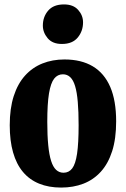

<svg xmlns="http://www.w3.org/2000/svg" viewBox="-20 -836 568 867"><path d="M24 -270.5Q24 -346.5 42 -402.2Q60 -458 93.2 -494.8Q126.5 -531.5 171.8 -549.5Q217 -567.5 271 -567.5Q347 -567.5 399 -536.5Q451 -505.5 477.8 -443.5Q504.5 -381.5 504.5 -288Q504.5 -210 486.5 -153.5Q468.5 -97 435.2 -60.5Q402 -24 356.5 -6.5Q311 11 256 11Q200 11 156.5 -6.8Q113 -24.5 83.5 -59.8Q54 -95 39 -147.8Q24 -200.5 24 -270.5ZM267 -56Q291 -56 306 -75.5Q321 -95 328 -142Q335 -189 335 -270.5Q335 -332 331.2 -375.8Q327.5 -419.5 319.2 -447Q311 -474.5 297.2 -487.5Q283.5 -500.5 264 -500.5Q240 -500.5 224.5 -480.8Q209 -461 201.2 -414Q193.5 -367 193.5 -286Q193.5 -224.5 197.8 -180.8Q202 -137 210.8 -109.5Q219.5 -82 233.5 -69Q247.5 -56 267 -56ZM259 -637.5Q217 -637.5 195.2 -663.5Q173.5 -689.5 173.5 -720.5Q173.5 -760 197.5 -788Q221.5 -816 268.5 -816H269.5Q311 -816 333 -791.2Q355 -766.5 355 -735Q355 -695.5 331 -666.5Q307 -637.5 260 -637.5Z"/></svg>

Font: Merriweather 24pt SemiCondensed Black
Style: Regular
Weight: 900
Width: 4
Designer: Eben Sorkin
Foundry: Eben Sorkin
Version: Version 2.100